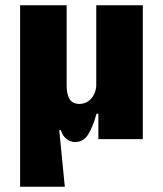

<svg xmlns="http://www.w3.org/2000/svg" viewBox="-20 -526 616 726"><path d="M56 180V-506H232V-204Q232 -180 237.5 -163.5Q243 -147 254 -140Q265 -133 280 -133Q298 -133 312.5 -142.5Q327 -152 335.5 -169Q344 -186 344 -206V-506H520V0H352V-96H345Q331 -45 313 -17Q295 11 264 11Q246 11 231.5 -0.5Q217 -12 210 -34H204L225 180Z"/></svg>

Font: Nunito Sans 7pt Condensed Black
Style: Regular
Weight: 900
Width: 3
Designer: Vernon Adams
Foundry: Vernon Adams
Version: Version 3.101;gftools[0.9.27]